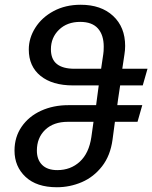

<svg xmlns="http://www.w3.org/2000/svg" viewBox="-20 -773 640 807"><path d="M476 -354 473 -331H578L558 -261H463L453 -186Q444 -119 409 -74Q374 -29 324 -7.5Q274 14 219 14Q134 14 87.5 -29.5Q41 -73 41 -140Q41 -197 71 -240.5Q101 -284 152.5 -307.5Q204 -331 267 -331H384L387 -354L395 -414H287Q200 -414 150.5 -454Q101 -494 101 -565Q101 -613 128.5 -656.5Q156 -700 205.5 -726.5Q255 -753 319 -753Q405 -753 455.5 -706Q506 -659 506 -580Q506 -562 503 -544L494 -484H600L580 -414H485ZM405 -484 414 -545Q416 -556 416 -577Q416 -626 391.5 -653.5Q367 -681 317 -681Q262 -681 228 -648Q194 -615 194 -566Q194 -524 219 -504Q244 -484 293 -484ZM373 -261H265Q205 -261 170 -227.5Q135 -194 135 -140Q135 -102 157 -80Q179 -58 221 -58Q277 -58 315.5 -93.5Q354 -129 364 -197Z"/></svg>

Font: FiraGO
Style: Italic
Weight: 400
Italic angle: -8°
Designer: bBox Type GmbH
Foundry: bBox Type GmbH
Version: Version 1.001